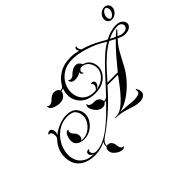

<svg xmlns="http://www.w3.org/2000/svg" viewBox="-194 -1116 1724 1724"><g transform="rotate(-45 667.5 -254.5)"><path d="M496 257Q474 257 448.5 242Q423 227 411 210Q398 191 398 171Q398 147 412 136Q411 133 411 130Q411 127 411 124Q411 116 413 107Q415 98 419 91L423 84Q386 103 352.5 110.5Q319 118 290 118Q230 118 182.5 98.5Q135 79 107.5 38Q80 -3 80 -67Q80 -117 100 -158.5Q120 -200 151 -231Q156 -239 157.5 -248.5Q159 -258 159 -265Q159 -282 150 -296.5Q141 -311 130 -308Q129 -308 128.5 -307.5Q128 -307 127 -307Q122 -307 122 -311Q122 -318 131 -322Q141 -329 152 -329Q166 -329 175 -316.5Q184 -304 184 -284Q182 -267 175 -252Q217 -286 266 -304Q315 -322 355 -322Q424 -322 455 -286.5Q486 -251 486 -206Q486 -170 463.5 -134.5Q441 -99 403.5 -76Q366 -53 322 -53Q296 -53 270 -62Q269 -63 268 -63Q267 -63 266 -64Q250 -69 236.5 -86Q223 -103 223 -130Q223 -154 233.5 -181.5Q244 -209 262 -216Q268 -218 270 -218Q274 -218 276.5 -216.5Q279 -215 280 -214Q269 -209 269 -194Q269 -186 273.5 -176.5Q278 -167 283 -162Q290 -155 297.5 -146Q305 -137 310 -121Q311 -117 311.5 -113.5Q312 -110 312 -106Q312 -94 307 -83Q302 -72 291 -66Q297 -65 302.5 -64.5Q308 -64 314 -64Q354 -64 387 -86Q420 -108 440.5 -141Q461 -174 461 -207Q461 -247 438.5 -276.5Q416 -306 355 -306Q301 -306 257.5 -283.5Q214 -261 182 -224Q150 -187 133 -142.5Q116 -98 116 -55Q116 -14 133.5 21.5Q151 57 188.5 79Q226 101 286 102Q270 97 259.5 86.5Q249 76 249 63Q249 49 258.5 43Q268 37 277 37Q283 37 285 39.5Q287 42 280 46Q273 50 273 61Q273 71 279 80Q283 87 292.5 93.5Q302 100 316 100H318Q366 100 415 77Q464 54 513 16Q562 -22 610 -68Q658 -114 703 -161Q693 -158 679 -158V-157Q668 -138 638 -138Q620 -138 601 -148Q581 -159 562.5 -186Q544 -213 544 -236Q544 -239 544.5 -242.5Q545 -246 546 -249Q549 -258 553 -260.5Q557 -263 559 -263Q555 -245 572.5 -236.5Q590 -228 603 -228Q606 -228 609.5 -228.5Q613 -229 616 -229Q624 -229 633.5 -227.5Q643 -226 654 -221Q668 -214 677.5 -199.5Q687 -185 684 -169Q707 -169 726 -184Q776 -237 821.5 -287.5Q867 -338 904 -376Q942 -416 987 -457Q1032 -498 1083 -528Q1064 -539 1048 -548.5Q1032 -558 1022 -563Q995 -578 949 -595.5Q903 -613 850 -625.5Q797 -638 748 -638Q678 -638 629.5 -607.5Q581 -577 556.5 -531Q532 -485 532 -437Q532 -399 548.5 -365Q565 -331 598.5 -310.5Q632 -290 682 -290Q687 -290 691.5 -290Q696 -290 700 -291Q710 -296 716.5 -305.5Q723 -315 725 -322Q727 -330 727 -336Q727 -343 724.5 -349Q722 -355 717 -356Q713 -357 713 -360Q713 -366 727 -366Q740 -366 746.5 -358.5Q753 -351 753 -340Q753 -328 746 -317Q735 -300 715 -292Q761 -299 792 -320Q823 -341 838.5 -369Q854 -397 854 -424Q854 -459 833 -492Q812 -525 766 -531Q762 -531 757.5 -531Q753 -531 748 -529Q739 -525 732.5 -516.5Q726 -508 726 -500Q726 -491 733 -487Q735 -486 735 -483Q735 -479 730 -479Q721 -479 712 -493Q710 -499 710 -503Q710 -506 712 -512Q708 -510 707 -508Q699 -501 679 -495Q659 -489 639 -489Q634 -489 630 -489.5Q626 -490 621 -491Q608 -494 598.5 -503.5Q589 -513 589 -527Q589 -531 591 -531Q592 -531 601 -524Q606 -521 614 -521Q635 -521 650 -536Q667 -554 689 -567Q711 -580 729 -580Q753 -580 766.5 -567.5Q780 -555 785 -539Q827 -529 848.5 -497.5Q870 -466 870 -424Q870 -389 848 -354Q826 -319 784.5 -296.5Q743 -274 682 -274Q618 -274 576 -297.5Q534 -321 513 -358.5Q492 -396 492 -439Q492 -474 506 -511Q499 -508 492.5 -506Q486 -504 477 -503Q478 -481 455 -459Q432 -437 393 -437Q364 -437 333 -448Q302 -459 293 -480Q290 -488 290 -492Q290 -499 294 -501Q301 -489 316 -489Q327 -489 338.5 -495Q350 -501 357 -508Q365 -516 375.5 -525.5Q386 -535 405 -542Q414 -545 426 -545Q442 -545 456.5 -537.5Q471 -530 476 -513Q489 -515 498 -519Q507 -523 517 -535Q545 -588 604.5 -625Q664 -662 753 -662Q776 -662 800.5 -658Q825 -654 850 -648Q838 -660 838 -674Q838 -688 846 -692.5Q854 -697 861 -697Q855 -697 855 -682Q855 -672 860 -659Q865 -646 875 -641Q922 -628 963.5 -609.5Q1005 -591 1030 -577Q1038 -573 1057.5 -562Q1077 -551 1101 -538Q1135 -557 1171.5 -567.5Q1208 -578 1246 -578Q1285 -578 1307 -558.5Q1329 -539 1329 -516Q1329 -493 1305 -475Q1281 -457 1228 -461Q1220 -462 1205 -468Q1190 -474 1171 -482Q1164 -473 1155 -463Q1146 -453 1137 -442Q1120 -421 1101 -388.5Q1082 -356 1065 -322.5Q1048 -289 1034 -264Q1004 -207 954.5 -151.5Q905 -96 844.5 -54.5Q784 -13 720 2Q720 2 733.5 3Q747 4 766 5Q785 6 803.5 7.5Q822 9 831 10Q840 11 854.5 12.5Q869 14 885 14Q913 14 937.5 6.5Q962 -1 962 -24Q962 -33 958 -42L967 -44Q984 -16 984 6Q984 34 961 48Q938 62 912 62Q875 62 835 49Q795 36 750.5 23.5Q706 11 654 11L651 2Q655 3 659 3.5Q663 4 667 4Q701 4 737 -20Q773 -44 808 -81Q843 -118 874.5 -158.5Q906 -199 930 -232Q935 -243 942 -250H810Q700 -127 613.5 -53.5Q527 20 462 63V64H460V65Q442 76 431 94Q418 114 420 132Q426 129 434 129Q446 129 457.5 136Q469 143 475 154Q483 168 484.5 179.5Q486 191 487 201Q488 214 498 229Q508 244 524 239Q524 240 522.5 244.5Q521 249 513 253Q506 257 496 257ZM1241 -481Q1270 -481 1283.5 -493.5Q1297 -506 1297 -520Q1297 -536 1284 -549Q1271 -562 1246 -562Q1214 -562 1182 -553Q1150 -544 1119 -529Q1132 -522 1144.5 -515.5Q1157 -509 1169 -504Q1194 -527 1219 -548L1225 -541Q1221 -536 1210 -525Q1199 -514 1184 -497Q1209 -485 1220 -483Q1225 -482 1230.5 -481.5Q1236 -481 1241 -481ZM956 -266Q1003 -324 1052 -381Q1101 -438 1155 -490Q1142 -497 1128.5 -504.5Q1115 -512 1101 -519Q1047 -489 997.5 -445.5Q948 -402 904.5 -354.5Q861 -307 825 -266ZM1256 -638Q1233 -638 1219 -652.5Q1205 -667 1205 -689Q1205 -720 1229.5 -743Q1254 -766 1283 -766Q1306 -766 1320.5 -751.5Q1335 -737 1335 -716Q1335 -685 1311 -661.5Q1287 -638 1256 -638ZM1256 -652Q1272 -652 1288.5 -672.5Q1305 -693 1305 -718Q1305 -731 1298.5 -741.5Q1292 -752 1281 -752Q1265 -752 1249.5 -731Q1234 -710 1234 -687Q1234 -674 1240 -663Q1246 -652 1256 -652Z"/></g></svg>

Font: Fleur De Leah
Style: Regular
Weight: 400
Designer: Robert E. Leuschke
Foundry: Robert E. Leuschke
Version: Version 1.010; ttfautohint (v1.8.3)